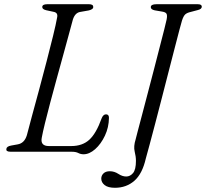

<svg xmlns="http://www.w3.org/2000/svg" viewBox="-20 -720 978 911"><path d="M320.5 0H31Q7 0 10.5 -13.5Q11 -25.5 33.5 -29.5L64 -35Q96 -40.5 107.5 -78.5Q116.5 -113.5 132 -170.8Q147.5 -228 165.8 -295.2Q184 -362.5 201.2 -429Q218.5 -495.5 232 -550.5Q245.5 -605.5 251 -637Q256 -659 236 -663.5L199 -671.5Q180.5 -676 180.5 -686.5Q180.5 -700 204 -700H402.5Q422.5 -700 422.5 -687Q422.5 -680.5 416.2 -676.5Q410 -672.5 401 -670.5L361.5 -663.5Q336.5 -660 326 -628Q318.5 -600 306.2 -555Q294 -510 279 -455.5Q264 -401 248.2 -343.5Q232.5 -286 218.2 -232.5Q204 -179 193.5 -136Q183 -93 178.5 -68.5Q169.5 -27 212 -27H318Q371 -27 403.8 -57Q436.5 -87 462 -158Q469.5 -177.5 483 -177.5Q497 -177.5 497 -161Q496.5 -116 477.8 -76.2Q459 -36.5 431.5 -12.2Q404 12 376.5 12Q363 12 351.5 6Q340 0 320.5 0ZM843.5 -622.5Q840.5 -613.5 831.5 -579Q822.5 -544.5 809 -492.5Q795.5 -440.5 779.8 -379.2Q764 -318 747.8 -254.8Q731.5 -191.5 716.5 -134.2Q701.5 -77 689.8 -33.5Q678 10 672 31.5Q655.5 104.5 617.5 137.8Q579.5 171 525.5 171Q492.5 171 476.5 158.2Q460.5 145.5 460.5 127.5Q460.5 113 471 102.8Q481.5 92.5 501 92.5Q522.5 92.5 541.5 105Q560.5 117.5 579 117.5Q597.5 117.5 611.2 101.2Q625 85 625 43Q625 23 619 -1Q613 -25 623.5 -58.5Q625 -64.5 633 -95.5Q641 -126.5 653.8 -174.2Q666.5 -222 681.2 -278.5Q696 -335 710.8 -391.8Q725.5 -448.5 738.2 -498.2Q751 -548 759.8 -582.2Q768.5 -616.5 770.5 -627Q774.5 -646.5 770.2 -654.5Q766 -662.5 749 -665L714 -671Q695.5 -675 695.5 -686Q695.5 -700 722.5 -700H918Q937.5 -700 937.5 -688.5Q937.5 -676.5 917.5 -672L885.5 -663.5Q867.5 -659.5 859 -651.8Q850.5 -644 843.5 -622.5Z"/></svg>

Font: Fraunces 9pt S000 Light
Style: Italic
Weight: 300
Italic angle: -16°
Version: Version 1.000; ttfautohint (v1.8.3)